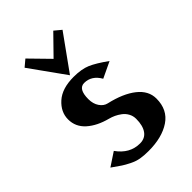

<svg xmlns="http://www.w3.org/2000/svg" viewBox="-199 -741 837 837"><g transform="rotate(-45 219.0 -322.5)"><path d="M43 0ZM203.1 -466.3 86.4 -629.4 117.2 -655.3 203.1 -567.4 289.1 -655.3 320.3 -629.4ZM369.1 -388.2 294.9 -353Q268.6 -398.9 223.1 -398.9Q186 -398.9 186 -335.9Q186 -307.1 199.5 -287.4Q212.9 -267.6 232.9 -263.2Q310.1 -245.6 354 -210.9Q397.9 -176.3 397.9 -127.9Q397.9 -59.1 346.7 -24.7Q295.4 9.8 211.9 9.8Q183.6 9.8 162.6 6.1Q141.6 2.4 119.6 -8.5Q97.7 -19.5 85.2 -27.8Q72.8 -36.1 43 -57.1L105 -98.1Q146 -40 209 -40Q240.2 -40 256.6 -63.2Q272.9 -86.4 272.9 -127.9Q272.9 -146 264.6 -161.1Q256.3 -176.3 242.9 -186.3Q229.5 -196.3 216.3 -202.4Q203.1 -208.5 189.9 -211.9Q131.3 -227.1 96.2 -258.5Q61 -290 61 -335.9Q61 -381.3 99.4 -415.8Q137.7 -450.2 209 -450.2Q257.3 -450.2 288.8 -436.8Q320.3 -423.3 369.1 -388.2Z"/></g></svg>

Font: Pfennig
Style: Bold
Weight: 700
Version: Version 20120410 ; ttfautohint (v0.8)